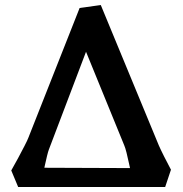

<svg xmlns="http://www.w3.org/2000/svg" viewBox="-20 -736 725 762"><path d="M502.1 -41.2Q497.7 -60.8 492.5 -85Q487.4 -109.3 482.2 -129.9Q477 -150.5 473.3 -158.6L284.5 -620.9L296 -704.3L380 -716L610.4 -158.7Q617 -143.5 631.3 -115Q645.5 -86.6 658.5 -62.5ZM52.1 6.2 24.7 -59.5 82.7 -70.5 576.9 -68.6 658.5 -62.5 635.5 6.2ZM149.5 -39.2 24.7 -59.5Q37.4 -81.4 51.4 -107.7Q65.4 -134.1 77.2 -156.8Q89 -179.5 92.6 -189.4L296 -704.3L364.3 -643.5L174 -142.6Q171 -135 166.6 -116.9Q162.3 -98.7 157.6 -77.6Q152.9 -56.5 149.5 -39.2Z"/></svg>

Font: Andada Pro
Style: Regular
Weight: 400
Designer: Carolina Giovagnoli
Foundry: Huerta Tipografica
Version: Version 3.003